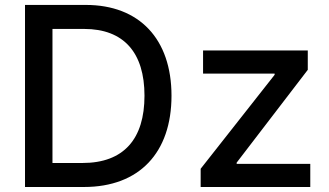

<svg xmlns="http://www.w3.org/2000/svg" viewBox="-20 -747 1313 767"><path d="M315.3 0C536.9 0 665.1 -137.4 665.1 -364.7C665.1 -590.9 536.9 -727.3 322.8 -727.3H79.9V0ZM189.6 -95.9V-631.4H316.1C475.1 -631.4 557.2 -536.2 557.2 -364.7C557.2 -192.5 475.1 -95.9 309.3 -95.9ZM781.6 0H1219.5V-92.3H925.4V-97.3L1209.5 -468V-545.5H791.2V-453.1H1077.1V-448.2L781.6 -72.8Z"/></svg>

Font: Margiela Sans Medium
Style: Regular
Weight: 500
Designer: Stefan Endress, Andreas Faust
Version: Version 1.100;FEAKit 1.0